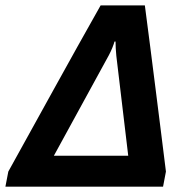

<svg xmlns="http://www.w3.org/2000/svg" viewBox="-50 -696 689 716"><path d="M558.1 0H-29.8L-19 -56.2Q22 -130.4 65.2 -208.5Q108.4 -286.6 152.1 -365.7Q195.8 -444.8 239.5 -523.2Q283.2 -601.6 325.2 -675.8H490.2Q500 -601.6 510 -523.2Q520 -444.8 530 -365.7Q540 -286.6 549.8 -208.5L568.8 -56.2ZM428.2 -115.2 383.8 -487.8Q382.3 -502 381.6 -516.1Q380.9 -530.3 380.9 -541H377Q374.5 -531.7 368.7 -517.3Q362.8 -502.9 356 -490.2L150.9 -115.2Z"/></svg>

Font: Lorenzo Sans
Style: Bold Italic
Weight: 700
Italic angle: -12°
Foundry: Intel Corporation
Version: Version 1.00; ttfautohint (v1.5)